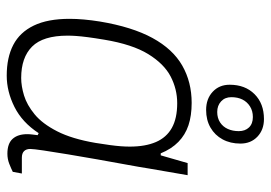

<svg xmlns="http://www.w3.org/2000/svg" viewBox="-137 -656 805 571"><g transform="rotate(90 265.5 -370.5)"><path d="M205 12Q151 12 113.5 -7.5Q76 -27 56 -68.5Q36 -110 36 -175Q36 -195 38 -217.5Q40 -240 44 -265Q60 -361 93 -421.5Q126 -482 175 -510Q224 -538 286 -538Q324 -538 352.5 -528.5Q381 -519 402 -498.5Q423 -478 436 -446H442L465 -526H501L481 -410Q477 -384 469.5 -343.5Q462 -303 454 -257.5Q446 -212 439 -170Q432 -128 427.5 -97.5Q423 -67 423 -58Q423 -46 429.5 -39.5Q436 -33 449 -33H496L491 -6Q481 -1 467 4.5Q453 10 437 10Q407 10 393 -5.5Q379 -21 379 -49Q379 -56 380 -64Q381 -72 382 -80L376 -83Q344 -34 298 -11Q252 12 205 12ZM212 -31Q236 -31 264 -39.5Q292 -48 320 -71Q348 -94 370.5 -138Q393 -182 405 -252Q409 -277 411.5 -295.5Q414 -314 415 -328Q416 -342 416 -354Q416 -400 402.5 -431.5Q389 -463 360.5 -479Q332 -495 287 -495Q245 -495 207.5 -475.5Q170 -456 141 -409Q112 -362 98 -278Q93 -248 90.5 -228.5Q88 -209 87 -195Q86 -181 86 -169Q86 -96 118.5 -63.5Q151 -31 212 -31ZM307 -581Q274 -581 253 -600.5Q232 -620 232 -651Q232 -697 260 -725Q288 -753 334 -753Q366 -753 386.5 -733.5Q407 -714 407 -683Q407 -653 394.5 -630Q382 -607 359.5 -594Q337 -581 307 -581ZM313 -614Q331 -614 344 -622.5Q357 -631 363.5 -645.5Q370 -660 370 -678Q370 -697 359 -708.5Q348 -720 328 -720Q310 -720 296.5 -711.5Q283 -703 276 -689Q269 -675 269 -656Q269 -637 281.5 -625.5Q294 -614 313 -614Z"/></g></svg>

Font: Archivo SemiBold Thin
Style: Italic
Weight: 250
Italic angle: -10°
Version: Version 2.001